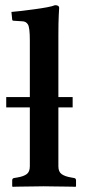

<svg xmlns="http://www.w3.org/2000/svg" viewBox="-20 -718 329 740"><path d="M260 -344V-304H205V-77Q205 -56 217.5 -47Q230 -38 254 -34L265 -32Q273 -31 273 -23V0L271 2Q271 2 257.5 1.5Q244 1 224 1Q204 1 183.5 0.5Q163 0 148 0Q135 0 115 0.5Q95 1 75.5 1Q56 1 42.5 1.5Q29 2 29 2L27 0V-23Q27 -31 35 -32L47 -34Q71 -38 83 -47Q95 -56 95 -77V-304H4V-344H95V-563Q95 -612 87.5 -624Q80 -636 65 -636L33 -638Q27 -638 27 -643L24 -672Q39 -673 63.5 -676Q88 -679 114 -682.5Q140 -686 161.5 -690Q183 -694 192 -698Q208 -698 208 -688Q208 -688 206.5 -660Q205 -632 205 -583V-344Z"/></svg>

Font: Libertinus Serif SemiBold
Style: Regular
Weight: 600
Designer: Philipp H. Poll, Khaled Hosny
Foundry: Caleb Maclennan
Version: Version 7.051;RELEASE